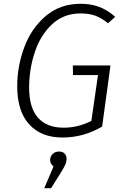

<svg xmlns="http://www.w3.org/2000/svg" viewBox="-20 -716 655 1015"><path d="M589 -627 551 -593Q517 -621 484 -633Q451 -645 406 -645Q316 -645 254.5 -587Q193 -529 163.5 -439Q134 -349 134 -253Q134 -146 181 -93.5Q228 -41 316 -41Q394 -41 463 -77L498 -319H366L365 -370H564L520 -47Q422 11 310 11Q198 11 134.5 -58.5Q71 -128 71 -260Q71 -366 108.5 -466.5Q146 -567 222 -631.5Q298 -696 406 -696Q462 -696 506 -679Q550 -662 589 -627ZM332 124Q332 138 326.5 151.5Q321 165 302 196L250 279H214L263 164Q255 158 250 149Q245 140 245 130Q245 111 258.5 98Q272 85 292 85Q311 85 321.5 96Q332 107 332 124Z"/></svg>

Font: FiraGO Light
Style: Italic
Weight: 300
Italic angle: -8°
Designer: bBox Type GmbH
Foundry: bBox Type GmbH
Version: Version 1.001